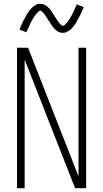

<svg xmlns="http://www.w3.org/2000/svg" viewBox="-20 -985 540 1005"><path d="M69 0V-735H127L391 -62V-735H431V0H373L109 -673V0ZM309 -813Q302 -813 295 -815Q288 -817 282 -821Q276 -825 270.5 -829.5Q265 -834 260.5 -839.5Q256 -845 252 -851Q248 -857 244 -863Q240 -869 236 -875Q232 -881 228 -887.5Q224 -894 219.5 -900.5Q215 -907 211.5 -912Q208 -917 202 -923Q196 -929 191 -929Q187 -929 184 -926.5Q181 -924 178 -921.5Q175 -919 171.5 -914Q168 -909 166 -907Q164 -905 162.5 -902.5Q161 -900 159 -897.5Q157 -895 155.5 -892Q154 -889 152 -886Q150 -883 148 -879.5Q146 -876 144 -872Q142 -868 140 -864Q138 -860 136 -855.5Q134 -851 132 -846.5Q130 -842 127.5 -837Q125 -832 123 -827Q121 -822 118 -816L82 -830Q86 -840 89.5 -848.5Q93 -857 96.5 -864.5Q100 -872 104 -879.5Q108 -887 111.5 -893Q115 -899 118 -905Q121 -911 124.5 -916Q128 -921 131.5 -926Q135 -931 140 -937Q145 -943 150.5 -947.5Q156 -952 162.5 -956.5Q169 -961 176 -963Q183 -965 191 -965Q198 -965 205 -963Q212 -961 218 -957.5Q224 -954 229.5 -949Q235 -944 239.5 -938.5Q244 -933 248 -927.5Q252 -922 256 -916Q260 -910 264 -903.5Q268 -897 272 -890.5Q276 -884 280.5 -878Q285 -872 288.5 -867Q292 -862 298 -856Q304 -850 309 -850Q313 -850 316 -852.5Q319 -855 322 -857.5Q325 -860 328.5 -864.5Q332 -869 334 -871Q336 -873 337.5 -875.5Q339 -878 341 -880.5Q343 -883 344.5 -886Q346 -889 348 -892.5Q350 -896 352 -899.5Q354 -903 356 -906.5Q358 -910 360 -914Q362 -918 364 -922.5Q366 -927 368 -931.5Q370 -936 372.5 -941Q375 -946 377 -951.5Q379 -957 382 -962L418 -948Q414 -939 410.5 -930Q407 -921 403.5 -913.5Q400 -906 396 -899Q392 -892 388.5 -885.5Q385 -879 382 -873Q379 -867 375.5 -862Q372 -857 368.5 -852Q365 -847 360 -841Q355 -835 349.5 -830.5Q344 -826 337.5 -822Q331 -818 324 -815.5Q317 -813 309 -813Z"/></svg>

Font: Iosevka SS18 Extralight
Style: Regular
Weight: 200
Monospace: yes
Designer: Belleve Invis
Foundry: Belleve Invis
Version: Version 25.1.1; ttfautohint (v1.8.4)